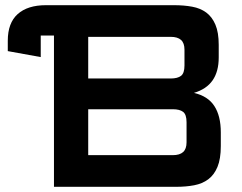

<svg xmlns="http://www.w3.org/2000/svg" viewBox="-20 -720 931 740"><path d="M10 -523V-563Q10 -631.5 48.2 -665.8Q86.5 -700 157 -700H651Q689 -700 720.5 -694.2Q752 -688.5 774.8 -671.8Q797.5 -655 810.2 -625Q823 -595 823 -547V-498.5Q823 -444.5 799.5 -410.5Q776 -376.5 727.5 -362Q781.5 -349.5 806.2 -311.2Q831 -273 831 -210V-157Q831 -107.5 818.2 -76.8Q805.5 -46 782.8 -29Q760 -12 728.5 -6Q697 0 659 0H188V-583H137Q137 -583 137 -583Q137 -583 137 -583V-500ZM320 -122H646Q672.5 -122 685.8 -134Q699 -146 699 -171.5V-249Q699 -278.5 685.8 -288.8Q672.5 -299 646 -299H320ZM320 -417.5H638Q664.5 -417.5 677.8 -427.8Q691 -438 691 -467.5V-528.5Q691 -554 677.8 -566Q664.5 -578 638 -578H320Z"/></svg>

Font: Science Gothic
Style: Regular
Weight: 400
Designer: Thomas Phinney, Vassil Kateliev, Brandon Buerkle
Foundry: Font Detective LLC
Version: Version 1.018